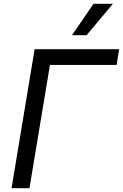

<svg xmlns="http://www.w3.org/2000/svg" viewBox="-20 -985 644 1005"><path d="M603.7 -727.3H161.2L40.5 0H134.2L241.5 -645.2H590.2ZM356.9 -800.8H433.2L571 -965.2H469.5Z"/></svg>

Font: Margiela Sans Text
Style: Italic
Weight: 400
Italic angle: -9.39999°
Designer: Stefan Endress, Andreas Faust
Version: Version 1.100;FEAKit 1.0